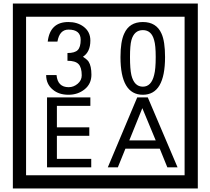

<svg xmlns="http://www.w3.org/2000/svg" viewBox="-20 -980 1195 1090"><path d="M1103 90H53V-960H1103ZM1028 15V-885H128V15ZM499 -556Q499 -504 460.5 -473Q422 -442 369 -442Q314 -442 280 -471Q242 -502 242 -554H301Q307 -485 370 -485Q398 -485 421 -504.5Q444 -524 444 -552Q444 -597 426 -616Q408 -635 363 -635V-679Q405 -679 421.5 -696Q438 -713 438 -754Q438 -812 369 -812Q318 -812 306 -744H251Q264 -855 368 -855Q419 -855 454 -829Q493 -800 493 -750Q493 -685 451 -658Q475 -642 483 -630Q499 -605 499 -556ZM917 -656Q917 -442 791 -442Q664 -442 664 -656Q664 -744 685 -789Q714 -855 791 -855Q868 -855 897 -789Q917 -745 917 -656ZM864 -656Q864 -723 855 -752Q840 -809 791 -809Q742 -809 726 -752Q718 -723 718 -656Q718 -587 726 -553Q742 -488 791 -488Q839 -488 855 -554Q864 -587 864 -656ZM498 -30H247V-427H493V-379H303V-257H487V-209H303V-78H498ZM988 -30H930L887 -136H692L649 -30H592L759 -427H819ZM864 -183 788 -366 714 -183Z"/></svg>

Font: Unicode BMP Fallback SIL
Style: Regular
Weight: 400
Foundry: NRSI, SIL International
Version: Version 5.1 Based on Unicode 5.1